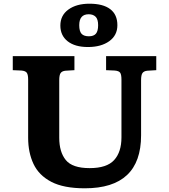

<svg xmlns="http://www.w3.org/2000/svg" viewBox="-20 -1003 911 1037"><path d="M438 14Q324 14 257 -21Q190 -56 161 -117.5Q132 -179 132 -259V-573Q132 -599 125 -609.5Q118 -620 96 -622L49 -624V-700H382V-624L333 -621Q315 -619 307.5 -608.5Q300 -598 300 -570V-259Q300 -182 335.5 -138.5Q371 -95 464 -95Q557 -95 596.5 -138.5Q636 -182 636 -261V-573Q636 -599 629.5 -609.5Q623 -620 600 -622L553 -624V-700H824V-624L775 -621Q757 -619 749.5 -608.5Q742 -598 742 -570V-272Q742 14 438 14ZM455 -749Q385 -749 345.5 -780Q306 -811 306 -865Q306 -920 349.5 -951.5Q393 -983 463 -983Q537 -983 575.5 -953.5Q614 -924 614 -867Q614 -812 570 -780.5Q526 -749 455 -749ZM460 -807Q486 -807 498 -821Q510 -835 510 -867Q510 -899 496.5 -912.5Q483 -926 459 -926Q408 -926 408 -867Q408 -834 420.5 -820.5Q433 -807 460 -807Z"/></svg>

Font: Literata 7pt
Style: Bold
Weight: 700
Designer: Latin by Veronika Burian and Jose Scaglione. Greek by Irene Vlachou. Cyrillic by Vera Evstafieva.
Foundry: TypeTogether
Version: Version 3.002